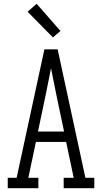

<svg xmlns="http://www.w3.org/2000/svg" viewBox="-20 -996 540 1016"><path d="M21 0V-55H68L162 -490L215 -735H285L432 -55H479V0H317V-55H370L330 -245H170L130 -55H183V0ZM181 -300H319L279 -490Q272 -526 264.5 -562.5Q257 -599 250 -635Q243 -599 235.5 -562.5Q228 -526 221 -490ZM260 -798 126 -934 174 -976 300 -832Z"/></svg>

Font: Iosevka Slab Light
Style: Regular
Weight: 300
Monospace: yes
Designer: Belleve Invis
Foundry: Belleve Invis
Version: Version 11.1.0; ttfautohint (v1.8.3)